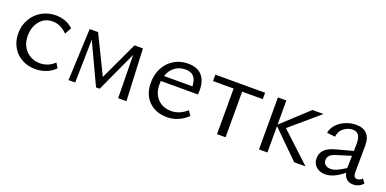

<svg xmlns="http://www.w3.org/2000/svg" viewBox="-13 -925 2889 1436"><g transform="rotate(20 1431.5 -207.0)"><path d="M42 -201Q42 -264 71 -314.5Q100 -365 150.5 -394Q201 -423 263 -423Q343 -423 401 -371L372 -318Q318 -372 255 -372Q192 -372 153.5 -325Q115 -278 115 -208Q115 -135 159 -90Q203 -45 270 -45Q302 -45 331.5 -57Q361 -69 385 -93L408 -54Q375 -22 335 -7Q295 8 252 8Q192 8 144 -18.5Q96 -45 69 -92.5Q42 -140 42 -201Z M533 -413H600L748 -110L890 -413H957L976 0H910L905 -343L756 -19H727L575 -344L568 0H515Z M1100 -193Q1100 -260 1128 -312Q1156 -364 1205 -393Q1254 -422 1315 -422Q1388 -422 1425.5 -381Q1463 -340 1463 -265Q1463 -252 1461 -230H1166L1165 -202Q1165 -131 1206 -88Q1247 -45 1313 -45Q1381 -45 1438 -96L1463 -59Q1391 9 1300 9Q1210 9 1155 -45.5Q1100 -100 1100 -193ZM1402 -273Q1400 -324 1378 -349Q1356 -374 1311 -374Q1262 -374 1226.5 -347Q1191 -320 1176 -273Z M1697 -363H1533V-414H1929V-363H1765V0H1697Z M2098 -210V0H2031V-414H2098V-222L2306 -414H2394L2166 -219L2401 0H2311Z M2703 -59Q2624 6 2559 6Q2514 6 2486 -19.5Q2458 -45 2458 -86Q2458 -125 2483.5 -152.5Q2509 -180 2571 -197L2702 -232L2703 -290Q2704 -379 2641 -379Q2604 -379 2571 -354.5Q2538 -330 2533 -284L2467 -291Q2473 -328 2500.5 -358Q2528 -388 2568.5 -405Q2609 -422 2652 -422Q2711 -422 2740 -389.5Q2769 -357 2768 -298L2766 -88Q2766 -42 2795 -42Q2806 -42 2817 -47Q2828 -52 2836 -62L2859 -30Q2845 -13 2824.5 -3.5Q2804 6 2780 6Q2750 6 2730 -10.5Q2710 -27 2703 -59ZM2583 -46Q2606 -46 2634.5 -58.5Q2663 -71 2699 -95V-101L2701 -193L2588 -158Q2552 -147 2538.5 -131.5Q2525 -116 2525 -96Q2525 -72 2541.5 -59Q2558 -46 2583 -46Z"/></g></svg>

Font: QiushuiShotai Bright
Style: Regular
Weight: 400
Designer: Christian Thalmann (Catharsis Fonts)
Version: Version 1.250;